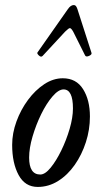

<svg xmlns="http://www.w3.org/2000/svg" viewBox="-20 -725 384 758"><path d="M129 13Q79 13 53.5 -34Q28 -81 28 -153Q28 -199 45 -245.5Q62 -292 90.5 -330.5Q119 -369 154.5 -392.5Q190 -416 228 -416Q281 -416 308 -373Q335 -330 335 -265Q335 -213 319 -163.5Q303 -114 275 -74Q247 -34 209.5 -10.5Q172 13 129 13ZM139 -36Q158 -36 180 -63Q202 -90 222 -131Q242 -172 255 -216.5Q268 -261 268 -297Q268 -372 231 -372Q211 -372 187 -344Q163 -316 142.5 -274Q122 -232 108.5 -186Q95 -140 95 -103Q95 -36 139 -36ZM148 -504Q142 -498 133.5 -506Q125 -514 128 -518L248 -689Q259 -705 271 -705Q277 -705 280.5 -700Q284 -695 286 -688L341 -517Q344 -510 332 -504.5Q320 -499 316 -506L269 -600Q261 -614 256 -614Q251 -614 237 -600Z"/></svg>

Font: Junicode Two Beta Condensed Medium
Style: Italic
Weight: 500
Width: 3
Italic angle: -9°
Version: Version 1.053; ttfautohint (v1.8.4)